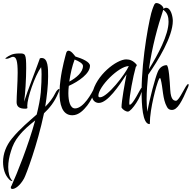

<svg xmlns="http://www.w3.org/2000/svg" viewBox="-39 -773 1259 1261"><path d="M43 468C60 468 92 448 119 399C132 376 207 176 250 -29C285 -62 319 -102 344 -163C349 -173 351 -180 351 -185C351 -188 350 -189 349 -189C344 -189 331 -177 324 -161C308 -128 285 -99 258 -72C269 -141 277 -210 277 -271C277 -325 277 -392 235 -392C229 -392 225 -391 223 -389V-390C223 -389 222 -389 222 -388V-387C213 -359 138 -166 119 -105C127 -152 133 -257 133 -326C133 -420 127 -422 90 -422C66 -422 47 -419 34 -413C6 -401 -2 -390 -4 -390C-5 -390 -5 -390 -5 -390C-5 -390 -5 -390 -5 -390C-4 -388 -1 -387 2 -387C21 -387 35 -400 46 -400C69 -400 77 -371 77 -295C77 -230 70 -144 70 -103C70 -74 86 -59 127 -59C136 -59 141 -61 141 -65C141 -69 140 -73 140 -78C140 -128 189 -274 231 -332C233 -319 234 -304 234 -286C234 -254 233 -215 229 -167C225 -123 215 -73 202 -21C153 23 95 69 40 136C1 183 -19 238 -19 290C-19 335 -7 376 20 404C27 412 35 416 40 416C41 416 41 416 42 416C42 415 42 415 42 415C42 415 42 415 42 415C42 415 42 415 42 415C42 415 42 415 42 415C42 415 42 415 42 415C42 414 41 413 39 411C23 392 15 363 15 324C15 292 21 257 33 220C44 182 61 149 83 122C118 77 156 47 192 18C147 182 73 367 36 448C33 451 32 455 32 459C32 465 36 468 43 468Z M436 -16C479 -16 511 -51 534 -80C550 -101 567 -131 583 -163C599 -198 596 -206 591 -206C586 -206 583 -204 582 -200C563 -157 508 -61 454 -61C422 -61 410 -108 410 -161C410 -177 411 -193 413 -209C479 -239 552 -290 552 -341C552 -366 502 -388 456 -402C452 -408 445 -416 436 -426C427 -435 418 -440 411 -440C404 -440 399 -435 396 -426C392 -411 368 -328 358 -247C355 -226 352 -196 352 -164C352 -93 367 -16 436 -16ZM416 -237C424 -292 435 -339 451 -382C480 -371 506 -355 506 -340C506 -299 463 -262 416 -237Z M801 -40C825 -40 894 -144 894 -189C894 -194 893 -197 891 -197C885 -197 835 -85 813 -85C811 -85 810 -89 810 -96C810 -138 835 -272 853 -334C857 -337 859 -341 859 -344C859 -347 858 -349 856 -351C836 -374 814 -383 790 -383C727 -383 591 -279 567 -158C566 -153 565 -148 565 -145C565 -120 582 -97 610 -97C667 -97 743 -209 792 -285C781 -228 759 -110 759 -67C766 -54 786 -40 801 -40ZM618 -134C611 -134 607 -137 607 -144C607 -204 741 -339 807 -339C784 -286 666 -134 618 -134Z M943 42C944 42 945 41 945 40C945 -63 991 -221 999 -239C1004 -251 1007 -260 1011 -260C1014 -260 1015 -258 1016 -254C1032 -196 1028 -122 1058 -70C1065 -57 1075 -51 1090 -51C1126 -51 1154 -102 1197 -203C1199 -209 1200 -213 1200 -216C1200 -219 1199 -221 1197 -221C1181 -221 1140 -111 1116 -111C1106 -113 1083 -111 1079 -184C1076 -238 1070 -345 1055 -345C1035 -345 1010 -333 997 -301C981 -264 942 -120 929 -39C926 -63 924 -90 924 -119C924 -174 929 -229 934 -282C997 -372 1096 -532 1096 -636C1096 -662 1084 -722 1052 -722C1045 -722 1039 -719 1035 -714V-716C1035 -731 1009 -753 988 -753C975 -753 971 -735 962 -712C946 -673 891 -397 891 -173C891 -85 897 42 943 42ZM939 -318C959 -463 997 -601 1033 -708C1036 -707 1039 -706 1040 -703C1061 -686 1068 -661 1068 -630C1068 -543 998 -414 939 -318Z"/></svg>

Font: Comforter
Style: Regular
Weight: 400
Designer: Robert E. Leuschke
Foundry: Robert E. Leuschke
Version: Version 1.013; ttfautohint (v1.8.3)